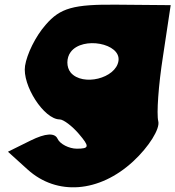

<svg xmlns="http://www.w3.org/2000/svg" viewBox="-20 -560 749 820"><path d="M175 -454C131 -404 95 -329 87 -279C74 -196 168 -50 235 -50C251 -50 289 -21 317 12C363 66 362 75 308 75C275 75 236 55 226 33C214 6 174 9 111 40L14 88L98 164C223 277 404 263 549 129C616 67 664 -10 656 -42C648 -74 657 -198 676 -319L709 -538L481 -540C293 -542 237 -526 175 -454ZM486 -300C475 -225 333 -190 282 -250C263 -273 263 -313 282 -338C333 -406 497 -375 486 -300Z"/></svg>

Font: Hussar Skorodowane
Style: Ky
Weight: 700
Foundry: Cannot Into Space Fonts
Version: Version 0.892